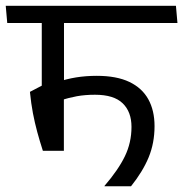

<svg xmlns="http://www.w3.org/2000/svg" viewBox="-40 -653 642 673"><path d="M582 -572.4 576.7 -632.6H-19.9L-14.6 -572.4ZM184.3 -594.8H106.4V-313.8H184.3ZM110.3 -124.3H183.9V-352.9H106.8L64.9 -331Q69 -289.9 75.4 -256.2Q81.9 -222.5 90.5 -190.7Q99.1 -158.9 110.3 -124.3ZM162.9 -365.6 174.4 -301.5Q200.4 -310.4 229.5 -315.7Q258.5 -320.9 293 -320.9Q359.2 -320.9 390 -290.9Q420.9 -261 420.9 -208.2Q420.9 -153.3 397.9 -105.6Q374.9 -57.9 326.3 -1.4V0H419.2Q460.6 -51.8 481.2 -101.8Q501.7 -151.8 501.7 -210.9Q501.7 -265.5 479.9 -305Q458.1 -344.5 413.3 -365.9Q368.5 -387.2 299.3 -387.2Q260.6 -387.2 226.3 -381.6Q192 -376 162.9 -365.6Z"/></svg>

Font: Anek Devanagari Medium
Style: Regular
Weight: 500
Designer: Kailash Malviya (Devanagari) & Yesha Goshar (Latin)
Foundry: Ek Type
Version: Version 1.003